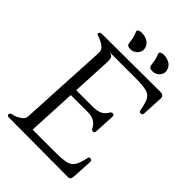

<svg xmlns="http://www.w3.org/2000/svg" viewBox="-241 -930 1030 1030"><g transform="rotate(45 274.0 -415.0)"><path d="M474 -1 23 -3Q14 -3 11 -12Q11 -15 12.5 -19.5Q14 -24 18 -25Q23 -27 28 -28Q33 -29 37 -30Q52 -34 72.5 -47Q93 -60 94 -80L121 -589Q122 -615 98.5 -630Q75 -645 53 -651Q40 -655 46 -666Q48 -671 53.5 -672Q59 -673 63 -673L505 -675Q530 -675 529 -649L523 -532Q522 -518 510.5 -518Q499 -518 497 -527Q489 -573 478 -595.5Q467 -618 440.5 -625.5Q414 -633 358 -633H159Q184 -629 186.5 -612Q189 -595 188 -580L177 -362H299Q336 -362 356.5 -372Q377 -382 390 -406Q395 -414 405.5 -413Q416 -412 415 -396L409 -284Q408 -268 398 -268.5Q388 -269 384 -276Q373 -299 354 -311Q335 -323 300 -323H175L161 -47H328Q384 -47 412.5 -53Q441 -59 454.5 -81Q468 -103 478 -150Q480 -159 491.5 -157.5Q503 -156 502 -142L496 -29Q495 -13 490 -7Q485 -1 474 -1ZM350 -811Q346 -820 356.5 -825Q367 -830 384.5 -828.5Q402 -827 418.5 -818Q435 -809 443 -790Q451 -770 442 -751.5Q433 -733 411 -725Q400 -721 384 -723.5Q368 -726 366 -742Q365 -753 362 -771Q359 -789 350 -811ZM182 -811Q178 -820 188.5 -825Q199 -830 217 -828.5Q235 -827 251.5 -818Q268 -809 276 -790Q284 -770 274.5 -751.5Q265 -733 243 -725Q233 -721 216.5 -723.5Q200 -726 199 -742Q198 -753 194.5 -771Q191 -789 182 -811Z"/></g></svg>

Font: Diphylleia
Style: Regular
Weight: 400
Designer: Minha Hyung
Foundry: JAMO
Version: Version 1.000; ttfautohint (v1.8.4.7-5d5b);gftools[0.9.28]